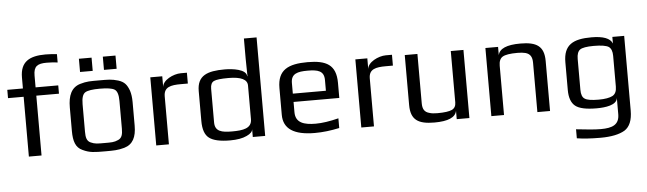

<svg xmlns="http://www.w3.org/2000/svg" viewBox="-54 -925 4578 1359"><g transform="rotate(-5 2235.5 -245.0)"><path d="M304 -651C333 -651 359 -649 382 -646V-705C354 -708 327 -710 301 -710C187 -710 121 -674 121 -562V-484H10V-425H121V0H211V-425H372V-484H211V-568C211 -634 239 -651 304 -651Z M886 -321C886 -353 882 -380 875 -402C859 -445 842 -467 798 -481C751 -495 726 -494 663 -494C600 -494 575 -495 528 -481C464 -462 440 -405 440 -321V-153C440 -82 455 -35 503 -14C553 10 587 10 663 10C724 10 752 10 799 -3C861 -21 886 -72 886 -153ZM794 -140C794 -100 788 -74 761 -62C731 -48 710 -49 663 -49C616 -49 595 -48 565 -62C538 -74 532 -100 532 -140V-336C532 -381 541 -408 559 -419C577 -430 612 -435 663 -435C714 -435 749 -430 767 -419C785 -408 794 -381 794 -336ZM624 -565V-659H534V-565ZM794 -565V-659H704V-565Z M1111 -405V-484H1026V0H1116V-341C1116 -407 1165 -417 1237 -417H1287V-494H1243C1191 -494 1111 -456 1111 -405Z M1555 -494C1432 -494 1359 -468 1359 -357V-144C1359 -85 1373 -45 1402 -23C1431 -1 1480 10 1550 10C1600 10 1640 3 1669 -11C1698 -24 1712 -40 1712 -57V0H1800V-700H1710V-555C1710 -528 1711 -487 1712 -432H1710C1708 -482 1612 -494 1555 -494ZM1569 -52C1496 -52 1448 -62 1448 -127V-366C1448 -393 1456 -411 1473 -419C1489 -427 1524 -431 1577 -431C1666 -431 1710 -409 1710 -366V-127C1710 -61 1647 -52 1569 -52Z M2144 -494C2007 -494 1930 -458 1930 -329V-138C1930 -39 2004 10 2152 10C2209 10 2267 3 2327 -10V-79C2264 -63 2210 -55 2164 -55C2082 -55 2021 -73 2021 -149V-222H2346V-329C2346 -458 2277 -494 2144 -494ZM2139 -434C2212 -434 2256 -423 2256 -357V-281H2021V-357C2021 -423 2068 -434 2139 -434Z M2568 -405V-484H2483V0H2573V-341C2573 -407 2622 -417 2694 -417H2744V-494H2700C2648 -494 2568 -456 2568 -405Z M3002 10C3099 10 3152 -13 3161 -59V0H3251V-484H3161V-119C3161 -94 3151 -77 3132 -68C3113 -59 3078 -54 3028 -54C3005 -54 2987 -56 2972 -61C2937 -70 2924 -93 2924 -134V-484H2834V-129C2834 -23 2887 10 3002 10Z M3656 -494C3559 -494 3506 -471 3497 -425V-484H3407V0H3497V-350C3497 -381 3506 -402 3524 -413C3542 -424 3577 -430 3630 -430C3653 -430 3672 -428 3687 -424C3721 -414 3734 -391 3734 -350V0H3824V-355C3824 -461 3771 -494 3656 -494Z M3962 -334V-137C3962 -83 3976 -45 4003 -23C4030 -1 4080 10 4155 10C4215 10 4300 0 4303 -52V64C4303 140 4253 159 4171 159C4131 159 4073 154 3996 145V209C4039 216 4094 220 4163 220C4240 220 4297 208 4336 185C4374 161 4393 115 4393 46V-484H4309V-437C4294 -475 4245 -494 4161 -494C4030 -494 3962 -458 3962 -334ZM4303 -131C4303 -99 4293 -78 4273 -67C4252 -56 4219 -50 4174 -50C4125 -50 4092 -55 4076 -66C4059 -76 4051 -98 4051 -131V-350C4051 -382 4059 -404 4074 -415C4089 -426 4122 -432 4172 -432C4225 -432 4261 -426 4278 -415C4295 -403 4303 -381 4303 -350Z"/></g></svg>

Font: Gamestation Text
Style: Bold
Weight: 400
Designer: Jonas Hecksher
Foundry: Jonas Hecksher, Playtypeª, e-types AS
Version: Version 1.003